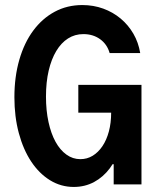

<svg xmlns="http://www.w3.org/2000/svg" viewBox="-20 -730 640 760"><path d="M290 -284H420Q420 -243.6 411 -209.8Q402 -176 385.5 -151.5Q369 -127 346.9 -113.5Q324.8 -100 298 -100Q267.9 -100 242.9 -118.1Q217.8 -136.1 199.9 -168.6Q182 -201 172 -246.9Q162 -292.8 162 -347.7Q162 -405 172.7 -450.5Q183.4 -496 202.8 -528.2Q222.1 -560.4 249.2 -577.7Q276.4 -595 310 -595Q348.2 -595 376.1 -575Q404 -555 414 -520H535Q528 -562 508 -596.5Q488 -631 457.7 -656.4Q427.4 -681.8 388.7 -695.9Q350 -710 306 -710Q245.7 -710 196.5 -683.5Q147.3 -657 111.7 -609Q76 -561 56.5 -493.5Q37 -426 37 -345Q37 -268.1 54.5 -203.1Q72 -138 103.5 -90.5Q135 -43 178.1 -16.5Q221.2 10 272 10Q316.1 10 352.4 -9.5Q388.6 -29 414.8 -64Q441 -99 455.5 -147.4Q470 -195.9 470 -254L422 -80H430V0H540V-394H290Z"/></svg>

Font: CommitMonoV142 ExtLt
Style: Regular
Weight: 200
Monospace: yes
Designer: Eigil Nikolajsen
Foundry: Eigil Nikolajsen
Version: Version 1.142